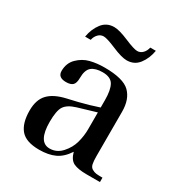

<svg xmlns="http://www.w3.org/2000/svg" viewBox="-168 -819 892 949"><g transform="rotate(30 278.0 -344.0)"><path d="M181 -275 241 -289Q298 -303 351 -321V-363Q351 -421 335 -449Q319 -477 273 -477Q232 -477 210.5 -459.5Q189 -442 189 -396Q189 -367 177.5 -355.5Q166 -344 139 -344Q93 -344 93 -381Q93 -426 122 -454.5Q151 -483 188 -492.5Q225 -502 270 -502Q376 -502 414.5 -464.5Q453 -427 453 -356V-102Q453 -74 456.5 -58Q460 -42 472 -35Q484 -28 495.5 -26.5Q507 -25 532 -25V0H456Q407 0 381.5 -12Q356 -24 345 -65Q317 -22 280.5 -5Q244 12 191 12Q116 12 85 -24.5Q54 -61 54 -133Q54 -194 85 -227Q116 -260 181 -275ZM351 -293 247 -262Q201 -248 184.5 -223Q168 -198 168 -134Q168 -19 233 -19Q273 -19 301.5 -50.5Q330 -82 340.5 -120.5Q351 -159 351 -197ZM141 -586H109Q117 -633 142.5 -666Q168 -699 211 -699Q240 -699 294 -676Q348 -653 367 -653Q385 -653 398 -666.5Q411 -680 415 -700H447Q439 -653 413.5 -620Q388 -587 345 -587Q316 -587 262 -610Q208 -633 189 -633Q171 -633 158 -619.5Q145 -606 141 -586Z"/></g></svg>

Font: Justus
Style: Roman
Weight: 500
Version: Version 001.001